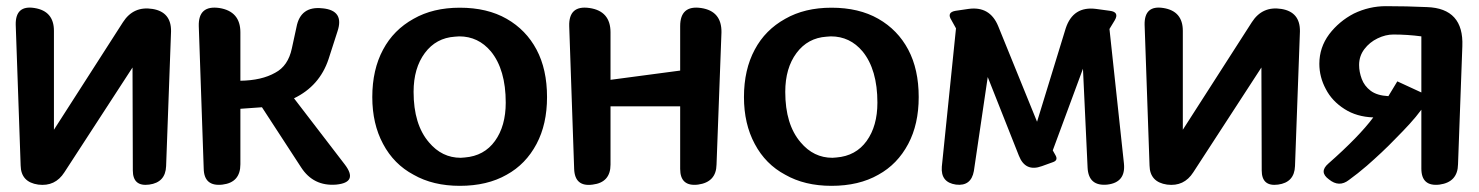

<svg xmlns="http://www.w3.org/2000/svg" viewBox="-20 -592 4799 623"><path d="M410 -373 189 -33Q159 14 104 7Q48 -1 47 -55L31 -512Q30 -576 92 -566Q155 -556 155 -492V-171L379 -520Q413 -573 475 -563Q536 -553 535 -490L519 -53Q517 0 464 7Q411 14 411 -39Z M625 -507Q623 -576 692 -566Q760 -555 760 -487V-330Q829 -331 873 -356Q915 -378 927 -435L942 -504Q955 -573 1026 -565H1027Q1098 -558 1075 -490L1046 -400Q1017 -313 934 -273L1099 -58Q1143 0 1071 7Q997 13 957 -49L830 -244L760 -239V-59Q760 0 702 7Q642 14 641 -45Z M1472 11Q1385 11 1322 -25Q1258 -59 1223 -125Q1188 -190 1188 -277Q1188 -366 1223 -431Q1257 -495 1322 -531Q1385 -567 1472 -567Q1561 -567 1624 -531Q1687 -495 1721 -431Q1755 -367 1755 -277Q1755 -189 1721 -125Q1686 -59 1624 -25Q1561 11 1472 11ZM1475 -80 1488 -81Q1551 -86 1586 -134.5Q1621 -183 1621 -259Q1621 -366 1573 -425Q1532 -474 1470 -474L1456 -473Q1395 -469 1358.5 -420Q1322 -371 1322 -294Q1322 -188 1372 -130Q1414 -80 1475 -80Z M2187 -247H1961V-58Q1961 0 1903 7Q1845 15 1843 -44L1827 -507Q1825 -576 1893 -566Q1961 -556 1961 -487V-333L2187 -363V-507Q2187 -576 2255 -566Q2322 -556 2321 -487L2305 -58Q2304 -1 2245 7Q2187 14 2187 -44Z M2678 11Q2591 11 2528 -25Q2464 -59 2429 -125Q2394 -190 2394 -277Q2394 -366 2429 -431Q2463 -495 2528 -531Q2591 -567 2678 -567Q2767 -567 2830 -531Q2893 -495 2927 -431Q2961 -367 2961 -277Q2961 -189 2927 -125Q2892 -59 2830 -25Q2767 11 2678 11ZM2681 -80 2694 -81Q2757 -86 2792 -134.5Q2827 -183 2827 -259Q2827 -366 2779 -425Q2738 -474 2676 -474L2662 -473Q2601 -469 2564.5 -420Q2528 -371 2528 -294Q2528 -188 2578 -130Q2620 -80 2681 -80Z M3494 -369 3396 -104 3405 -88Q3414 -72 3397 -66L3361 -53Q3307 -33 3286 -87L3185 -342L3140 -37Q3131 13 3082 7Q3032 0 3036 -51L3082 -500L3067 -527Q3051 -552 3081 -557L3122 -563Q3192 -573 3219 -507L3345 -197L3438 -500Q3462 -573 3537 -563L3581 -557Q3613 -553 3597 -526L3580 -498L3627 -61Q3633 0 3573 7Q3512 13 3509 -48Z M4073 -373 3852 -33Q3822 14 3767 7Q3711 -1 3710 -55L3694 -512Q3693 -576 3755 -566Q3818 -556 3818 -492V-171L4042 -520Q4076 -573 4138 -563Q4199 -553 4198 -490L4182 -53Q4180 0 4127 7Q4074 14 4074 -39Z M4292 -10Q4259 -34 4290 -61Q4390 -149 4436 -211Q4382 -213 4343 -238Q4302 -264 4282 -303Q4261 -342 4261 -385Q4261 -438 4293 -481Q4325 -523 4373 -548Q4423 -572 4477 -572Q4544 -572 4610 -569Q4730 -565 4725 -442L4711 -59Q4710 -1 4651 7Q4592 14 4592 -45V-236Q4575 -213 4554 -190Q4533 -167 4510 -144Q4487 -120 4463 -97.5Q4439 -75 4415 -54Q4386 -29 4357 -8Q4325 17 4292 -10ZM4485 -280 4514 -328 4592 -292V-474Q4547 -480 4501 -480Q4476 -480 4450 -467.5Q4424 -455 4407 -432.5Q4390 -410 4390 -381Q4390 -359 4398.5 -336Q4407 -313 4427.5 -297.5Q4448 -282 4485 -280Z"/></svg>

Font: MaokenZhuyuanTi
Style: Regular
Weight: 400
Designer: Fontworks Inc & LongZhuTi team: ZERO子、时光羊、荆南、频凡、刘鹏、Little White Dog、帆影Magmeta、奈白不弍、白日月球、ChaoTawei、雨三（排名不分先后）
Version: Version 1.000; 20230222